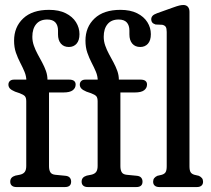

<svg xmlns="http://www.w3.org/2000/svg" viewBox="-20 -756 852 776"><path d="M178.1 -84.4Q178.1 -68.7 183.5 -59.9Q188.8 -51.1 203.3 -49.6L244.1 -45.6Q256.3 -44.5 261.9 -38.1Q267.5 -31.7 267.5 -22Q267.5 0 242.5 0H46.4Q34.3 0 27.9 -5.7Q21.4 -11.3 21.4 -21.6Q21.4 -31.1 26.5 -37.1Q31.6 -43 42 -46.2L61.1 -50Q74.3 -53.1 80.2 -61.3Q86.1 -69.5 86.1 -85.2V-346.7Q86.1 -360.9 80.7 -367.1Q75.3 -373.3 59.3 -379.3L40.8 -385.6Q25.7 -392 19.8 -398.6Q14 -405.3 14 -414.1Q14 -423 19.9 -428.6Q25.8 -434.2 36.9 -434.2H112.9L86.7 -409.8V-427.7Q86.7 -447.8 79.1 -465.8Q71.6 -483.8 61.8 -502.5Q52 -521.3 44.4 -542.9Q36.9 -564.5 36.9 -591.8Q36.9 -646.8 73.7 -681.5Q110.4 -716.2 178.2 -716.2Q218.1 -716.2 245.6 -702.5Q273 -688.9 287.1 -666.4Q301.2 -644 301.2 -617.9Q301.2 -592.5 289.4 -579.3Q277.5 -566.1 258.5 -566.1Q237.6 -566.1 226.1 -579.7Q214.5 -593.3 214.5 -617.1V-632.4Q214.5 -653.5 203.9 -665.3Q193.2 -677.1 170.9 -677.1Q141.6 -677.1 126.2 -658.4Q110.7 -639.8 110.7 -607.3Q110.7 -588.9 116.9 -571.5Q123 -554 132.2 -537.1Q141.3 -520.2 150.5 -503.3Q159.6 -486.3 165.8 -469Q171.9 -451.6 171.9 -433.3V-411.7L156.1 -434.2H259.4Q272.6 -434.2 279.2 -429.1Q285.7 -424 285.7 -414.5Q285.7 -400.1 274 -391.2Q262.3 -382.3 236.6 -382.3H178.1ZM466.6 -84.4Q466.6 -68.7 472 -59.9Q477.3 -51.1 491.8 -49.6L532.6 -45.6Q544.8 -44.5 550.4 -38.1Q556 -31.7 556 -22Q556 0 531 0H334.9Q322.8 0 316.4 -5.7Q309.9 -11.3 309.9 -21.6Q309.9 -31.1 315 -37.1Q320.1 -43 330.5 -46.2L349.6 -50Q362.8 -53.1 368.7 -61.3Q374.6 -69.5 374.6 -85.2V-346.7Q374.6 -360.9 369.2 -367.1Q363.8 -373.3 347.8 -379.3L329.3 -385.6Q314.2 -392 308.4 -398.6Q302.5 -405.3 302.5 -414.1Q302.5 -423 308.4 -428.6Q314.3 -434.2 325.4 -434.2H401.4L375.2 -409.8V-427.7Q375.2 -447.8 367.7 -465.8Q360.1 -483.8 350.3 -502.5Q340.5 -521.3 333 -542.9Q325.4 -564.5 325.4 -591.8Q325.4 -646.8 362.2 -681.5Q398.9 -716.2 466.7 -716.2Q506.6 -716.2 534.1 -702.5Q561.5 -688.9 575.6 -666.4Q589.7 -644 589.7 -617.9Q589.7 -592.5 577.9 -579.3Q566 -566.1 547 -566.1Q526.1 -566.1 514.6 -579.7Q503 -593.3 503 -617.1V-632.4Q503 -653.5 492.4 -665.3Q481.7 -677.1 459.4 -677.1Q430.1 -677.1 414.7 -658.4Q399.2 -639.8 399.2 -607.3Q399.2 -588.9 405.4 -571.5Q411.5 -554 420.7 -537.1Q429.8 -520.2 439 -503.3Q448.1 -486.3 454.3 -469Q460.4 -451.6 460.4 -433.3V-411.7L444.6 -434.2H547.9Q561.1 -434.2 567.7 -429.1Q574.2 -424 574.2 -414.5Q574.2 -400.1 562.5 -391.2Q550.8 -382.3 525.1 -382.3H466.6ZM745.8 -708.4V-84.4Q745.8 -67.7 750.2 -60.3Q754.6 -52.9 765.8 -49.6L783.7 -45.4Q792.1 -41.4 796.4 -35.8Q800.7 -30.1 800.7 -21.6Q800.7 -11.3 794.3 -5.7Q787.8 0 775.7 0H623.9Q611.8 0 605.4 -5.7Q598.9 -11.3 598.9 -21.6Q598.9 -30.1 603.2 -35.8Q607.5 -41.4 615.9 -45.4L633.8 -49.6Q645 -52.9 649.4 -60.3Q653.8 -67.7 653.8 -84.4V-626.8Q653.8 -641.5 649.8 -647.5Q645.7 -653.6 636 -655.8L608.7 -657Q599.1 -660.2 595.2 -665.2Q591.2 -670.2 591.2 -677.6Q591.2 -685.8 596.4 -691.8Q601.6 -697.8 615 -702.6L679.3 -725.6Q695.8 -731.6 704.8 -733.7Q713.7 -735.8 721.1 -735.8Q733 -735.8 739.4 -728.4Q745.8 -720.9 745.8 -708.4Z"/></svg>

Font: Fraunces 144pt S100 Black
Style: Regular
Weight: 900
Version: Version 1.000